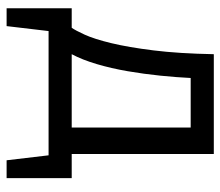

<svg xmlns="http://www.w3.org/2000/svg" viewBox="-63 -477 667 581"><g transform="rotate(90 270.5 -186.5)"><path d="M519 127H465L450 0H74L59 127H5V-70H64Q72 -81 85 -109.5Q98 -138 110.5 -189.5Q123 -241 132.5 -317.5Q142 -394 144 -500H446V-70H519ZM366 -70V-430H216Q214 -388 209 -338.5Q204 -289 195.5 -239.5Q187 -190 174 -146Q161 -102 144 -70Z"/></g></svg>

Font: PT Sans
Style: Regular
Weight: 400
Version: Version 2.003W OFL; ttfautohint (v1.6)